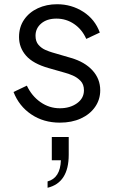

<svg xmlns="http://www.w3.org/2000/svg" viewBox="-20 -568 549 908"><path d="M263 12Q319 12 362 -7.5Q405 -27 429.5 -62Q454 -97 454 -141Q454 -195 417.5 -235Q381 -275 316 -294L227 -320Q213 -324 194.5 -332Q176 -340 162 -356Q148 -372 148 -399Q148 -434 175 -457Q202 -480 247 -480Q293 -480 330.5 -454.5Q368 -429 388 -384L452 -414Q429 -477 373.5 -512.5Q318 -548 250 -548Q200 -548 159 -529Q118 -510 94 -475Q70 -440 70 -393Q70 -343 103 -305Q136 -267 210 -246L287 -224Q303 -220 324 -211Q345 -202 361 -185.5Q377 -169 377 -141Q377 -103 344 -79.5Q311 -56 263 -56Q213 -56 171.5 -85Q130 -114 107 -163L44 -133Q70 -66 128 -27Q186 12 263 12ZM205 320Q305 296 305 164V80H225V190H268Q265 274 205 290Z"/></svg>

Font: Plus Jakarta Sans
Style: Regular
Weight: 400
Designer: Gumpita Rahayu
Foundry: Tokotype
Version: Version 2.004; ttfautohint (v1.8.3)